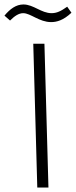

<svg xmlns="http://www.w3.org/2000/svg" viewBox="-73 -840 340 860"><path d="M156 -741C181 -741 211 -749 247 -783L228 -810C200 -790 181 -781 158 -781C112 -781 77 -820 32 -820C-1 -820 -28 -800 -53 -770L-28 -748C-8 -768 11 -781 31 -781C64 -781 103 -741 156 -741ZM94 0H144L126 -644H76Z"/></svg>

Font: Noto Sans Arabic Cond Light
Style: Regular
Weight: 300
Width: 3
Designer: Monotype Design Team, Nadine Chahine, Nizar Qandah and Khaled Hosny
Foundry: Monotype Imaging Inc.
Version: Version 2.012